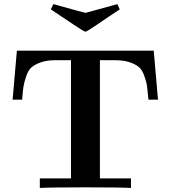

<svg xmlns="http://www.w3.org/2000/svg" viewBox="-20 -924 840 944"><path d="M42 -434.1 63 -674.8H735.8L756.8 -434.1H710Q706.1 -476.1 703.1 -498.5Q700.2 -521 689.7 -550.5Q679.2 -580.1 663.1 -594Q647 -607.9 617.9 -617.9Q588.9 -627.9 546.9 -627.9H471.2V-46.9H624V0Q569.8 -2.9 399.9 -2.9Q230 -2.9 175.8 0V-46.9H329.1V-627.9H252Q210 -627.9 180.4 -617.4Q150.9 -606.9 135 -593Q119.1 -579.1 109.1 -550Q99.1 -521 95.5 -498.5Q91.8 -476.1 88.9 -434.1ZM230 -877.9 242.2 -903.8Q397 -860.8 399.9 -860.8H400.9Q401.9 -860.8 557.1 -903.8L568.8 -877.9Q513.7 -841.8 454.1 -800.8Q405.3 -767.6 399.9 -768.1Q394 -768.1 345.2 -800.8Q285.2 -841.8 230 -877.9Z"/></svg>

Font: CMU Serif
Style: Bold
Weight: 700
Version: Version 0.7.0